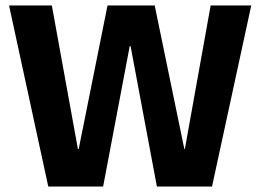

<svg xmlns="http://www.w3.org/2000/svg" viewBox="-20 -680 949 700"><path d="M156 0 13 -660H169L264 -137H267L372 -660H544L652 -137H654L748 -660H896L753 0H552L456 -512H453L356 0Z"/></svg>

Font: Bricolage Grotesque 48pt Bricolage Grotesque 48pt Regular
Style: Bold
Weight: 700
Designer: Mathieu Triay
Foundry: Atelier Triay
Version: Version 1.000; ttfautohint (v1.8.4.7-5d5b);gftools[0.9.32]